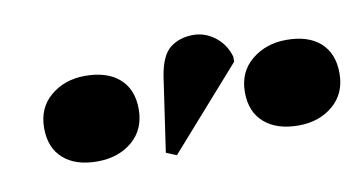

<svg xmlns="http://www.w3.org/2000/svg" viewBox="-39 -908 753 402"><g transform="rotate(-10 337.5 -707.0)"><path d="M310 -586 288 -595 311 -753Q318 -797 338 -812.5Q358 -828 387 -828Q412 -828 433 -812Q454 -796 462 -769V-758ZM572 -603Q526 -603 499.5 -626Q473 -649 473 -691Q473 -734 503.5 -759Q534 -784 577 -784Q624 -784 649.5 -761Q675 -738 675 -696Q675 -653 645.5 -628Q616 -603 572 -603ZM144 -602Q98 -602 72 -625Q46 -648 46 -690Q46 -733 76 -758Q106 -783 149 -783Q196 -783 222 -760Q248 -737 248 -695Q248 -652 218.5 -627Q189 -602 144 -602Z"/></g></svg>

Font: Literata 72pt Black
Style: Italic
Weight: 900
Italic angle: -2°
Designer: Latin by Veronika Burian and Jose Scaglione. Greek by Irene Vlachou. Cyrillic by Vera Evstafieva
Foundry: TypeTogether
Version: Version 3.002